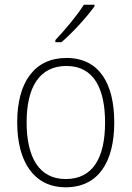

<svg xmlns="http://www.w3.org/2000/svg" viewBox="-20 -785 559 815"><path d="M381 -758V-765H336C307 -719 257 -659 215 -615V-606H241C288 -646 349 -713 381 -758ZM465 -265C465 -428 403 -539 262 -539C128 -539 53 -438 53 -266C53 -97 125 10 259 10C397 10 465 -97 465 -265ZM93 -266C93 -417 149 -505 262 -505C380 -505 426 -406 426 -265C426 -115 374 -25 259 -25C146 -25 93 -117 93 -266Z"/></svg>

Font: Noto Sans Lao SemiCondensed ExtraLight
Style: Regular
Weight: 200
Width: 4
Designer: Monotype Design Team
Foundry: Monotype Imaging Inc.
Version: Version 2.003